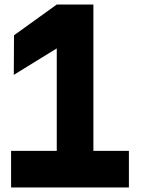

<svg xmlns="http://www.w3.org/2000/svg" viewBox="-20 -829 650 849"><path d="M393 -162H550V0H29V-162H231V-615L41 -498L42 -673L231 -809H393Z"/></svg>

Font: Neutral Face
Style: Bold
Weight: 700
Designer: Vadym Aksieiev
Version: Version 1.039;Fontself Maker 3.5.7